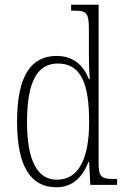

<svg xmlns="http://www.w3.org/2000/svg" viewBox="-20 -780 529 810"><path d="M218 10C287 10 328 -33 354 -98H356L361 0H474V-25H463C408 -25 396 -32 396 -93V-760H280V-735H290C343 -735 355 -730 355 -656V-548C355 -515 356 -479 359 -447H355C330 -506 289 -544 219 -544C114 -544 52 -465 52 -267C52 -70 114 10 218 10ZM221 -22C140 -21 94 -98 94 -265C94 -437 138 -512 224 -512C323 -512 356 -426 356 -265C356 -111 312 -22 221 -22Z"/></svg>

Font: Noto Serif Armenian Condensed ExtraLight
Style: Regular
Weight: 200
Width: 3
Designer: Monotype Design Team
Foundry: Monotype Imaging Inc.
Version: Version 2.008